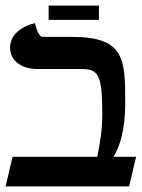

<svg xmlns="http://www.w3.org/2000/svg" viewBox="-20 -667 508 687"><path d="M238 -535H132C121 -535 111 -559 105 -584C105 -584 16 -567 16 -496C16 -453 53 -420 114 -420H267C330 -420 346 -408 346 -257C346 -196 336 -146 328 -106H25L0 0H442L467 -106H386C424 -167 428 -251 428 -302C428 -455 426 -535 238 -535ZM154 -596H334V-647H154Z"/></svg>

Font: Libertinus Serif
Style: Bold
Weight: 700
Designer: Philipp H. Poll, Khaled Hosny
Foundry: Caleb Maclennan
Version: Version 7.050;RELEASE